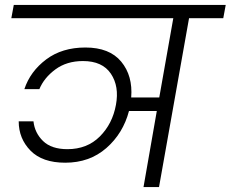

<svg xmlns="http://www.w3.org/2000/svg" viewBox="-20 -760 937 780"><path d="M26 -686 36 -740H897L887 -686H748L626 0H563L617 -309H504Q480 -218 412 -158.5Q344 -99 245 -99Q152 -99 104 -148Q56 -197 56 -267H116Q121 -220 155 -187Q189 -154 254 -154Q334 -154 385.5 -205.5Q437 -257 451 -334Q465 -409 430.5 -460.5Q396 -512 317 -512Q251 -512 205 -478Q159 -444 140 -398H79Q103 -470 167.5 -518.5Q232 -567 327 -567Q425 -567 472.5 -509.5Q520 -452 513 -364H627L684 -686Z"/></svg>

Font: Poppins Light
Style: Italic
Weight: 300
Italic angle: -10°
Designer: Ninad Kale (Devanagari), Jonny Pinhorn (Latin)
Foundry: Indian Type Foundry
Version: Version 3.200;PS 1.000;hotconv 16.6.54;makeotf.lib2.5.65590